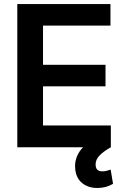

<svg xmlns="http://www.w3.org/2000/svg" viewBox="-20 -727 622 948"><path d="M65.4 -707H525.4V-600.6H192.4V-407.2H501V-300.8H192.4V-107.4H527.3V0Q491.7 20 471.9 40.3Q452.1 60.5 452.1 85Q452.1 102.1 460.2 110.6Q468.3 119.1 486.3 119.1Q497.1 119.1 507.8 116Q518.6 112.8 526.4 110.4L538.1 180.7Q503.4 201.2 460.9 201.2Q415.5 201.2 386 177.2Q356.4 153.3 351.6 109.4Q350.6 103.5 350.6 92.8Q350.6 67.9 360.6 43.9Q370.6 20 390.1 0H65.4Z"/></svg>

Font: Pretendard SemiBold
Style: Regular
Weight: 600
Designer: Base glyphs from Inter by Rasmus Andersson; Hangeul glyphs from Noto Sans CJK(Source Han Sans) by Jang Soo-young and Kan
Foundry: Kil Hyung-jin
Version: Version 1.309